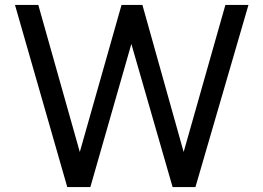

<svg xmlns="http://www.w3.org/2000/svg" viewBox="-20 -762 1072 782"><path d="M992 -742H898L728 -143L560 -742H475L305 -143L136 -742H41L254 0H348L515 -583L683 0H776Z"/></svg>

Font: 18Franklin
Style: Regular
Weight: 400
Designer: Pablo Impallari, Rodrigo Fuenzalida (Modified by Dan O. Williams)
Version: Version 0.025;PS 000.025;hotconv 1.0.88;makeotf.lib2.5.64775